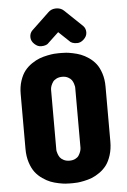

<svg xmlns="http://www.w3.org/2000/svg" viewBox="-62 -991 686 1040"><g transform="rotate(-5 281.0 -471.5)"><path d="M326.2 -930.2 420.9 -839.8Q435.1 -825.7 435.1 -804.2Q435.1 -782.2 416 -765.1Q399.4 -750 380.9 -750Q350.6 -750 337.9 -766.1L283.2 -817.9L228 -766.1Q215.3 -750 185.1 -750Q166.5 -750 149.9 -765.1Q130.9 -782.2 130.9 -804.2Q130.9 -825.7 145 -839.8L240.2 -930.2Q255.4 -945.3 277.8 -946.8H288.1Q311 -945.3 326.2 -930.2ZM51.8 -502Q51.8 -541.5 62.5 -573.7Q73.2 -606 89.4 -626.5Q105.5 -647 128.2 -662.4Q150.9 -677.7 171.1 -685.3Q191.4 -692.9 214.6 -697.5Q237.8 -702.1 250.7 -703.1Q263.7 -704.1 274.9 -704.1H292Q303.7 -704.1 316.7 -703.1Q329.6 -702.1 352.3 -697.5Q375 -692.9 395.3 -685.3Q415.5 -677.7 438 -662.4Q460.4 -647 476.3 -626.5Q492.2 -606 502.7 -573.7Q513.2 -541.5 513.2 -502V-203.1Q513.2 -162.6 502.7 -129.4Q492.2 -96.2 476.3 -75.2Q460.4 -54.2 438 -38.6Q415.5 -22.9 395.3 -15.1Q375 -7.3 352.1 -2.7Q329.1 2 316.4 2.9Q303.7 3.9 292 3.9H274.9Q263.2 3.9 250.5 2.9Q237.8 2 214.6 -2.7Q191.4 -7.3 171.1 -15.1Q150.9 -22.9 128.2 -38.6Q105.5 -54.2 89.4 -75.2Q73.2 -96.2 62.5 -129.4Q51.8 -162.6 51.8 -203.1ZM217.8 -184.1Q217.8 -181.6 218.3 -177.2Q218.8 -172.9 222.7 -161.6Q226.6 -150.4 232.7 -141.8Q238.8 -133.3 252.4 -126.2Q266.1 -119.1 284.2 -119.1Q302.2 -119.1 315.4 -125.7Q328.6 -132.3 334.7 -141.8Q340.8 -151.4 344.5 -161.1Q348.1 -170.9 348.6 -177.7L349.1 -184.1V-509.8Q349.1 -512.2 348.6 -516.8Q348.1 -521.5 344.5 -532.7Q340.8 -543.9 334.7 -552.5Q328.6 -561 315.4 -568.1Q302.2 -575.2 284.2 -575.2Q266.1 -575.2 252.4 -568.4Q238.8 -561.5 232.4 -552Q226.1 -542.5 222.4 -533Q218.8 -523.4 218.3 -516.6L217.8 -509.8Z"/></g></svg>

Font: Concert One
Style: Regular
Weight: 400
Designer: Johan Kallas, Mihkel Virkus
Foundry: Johan Kallas, Mihkel Virkus
Version: Version 1.003